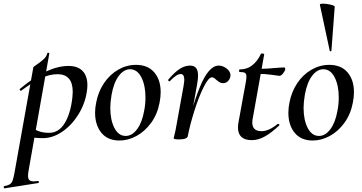

<svg xmlns="http://www.w3.org/2000/svg" viewBox="-89 -753 1975 1048"><path d="M-66 263Q-45 259 -35 252.5Q-25 246 -20 232Q-15 218 -9 185L93 -386Q93 -388 113 -401.5Q133 -415 149 -429.5Q165 -444 169 -462Q170 -466 175.5 -465Q181 -464 180 -460L67 178Q64 196 64 207Q64 223 71.5 230Q79 237 96 237Q100 237 118 235Q122 234 123 239.5Q124 245 120 246L-64 275Q-67 276 -68.5 270Q-70 264 -66 263ZM57 -8 67 -67Q92 -49 118 -38.5Q144 -28 179 -28Q232 -28 264 -80.5Q296 -133 306 -220Q308 -242 308 -251Q308 -348 225 -348Q182 -348 136 -326.5Q90 -305 28 -259Q27 -258 25 -258Q21 -258 19 -262Q17 -266 20 -268Q168 -393 285 -393Q335 -393 361.5 -366Q388 -339 388 -288Q388 -271 385 -253Q375 -186 338.5 -127.5Q302 -69 250.5 -34Q199 1 145 1Q100 1 57 -8Z M430 -138Q430 -165 436 -193Q447 -252 478.5 -299Q510 -346 556 -372.5Q602 -399 653 -399Q718 -399 753 -358Q788 -317 788 -250Q788 -223 782 -193Q770 -129 735.5 -82Q701 -35 655.5 -10.5Q610 14 563 14Q499 14 464.5 -28Q430 -70 430 -138ZM698 -149Q705 -183 705 -221Q705 -287 682.5 -331Q660 -375 621 -375Q587 -375 559.5 -339Q532 -303 520 -236Q513 -194 513 -165Q513 -98 535.5 -54.5Q558 -11 597 -11Q632 -11 659.5 -48Q687 -85 698 -149Z M1105 -395Q1127 -395 1148 -379Q1169 -363 1169 -342Q1169 -326 1157.5 -312.5Q1146 -299 1129 -299Q1119 -299 1111.5 -303Q1104 -307 1099 -311.5Q1094 -316 1092 -317Q1078 -331 1068 -331Q1049 -331 1022 -276.5Q995 -222 971 -145Q947 -68 936 -10L926 -11Q955 -163 1002.5 -279Q1050 -395 1105 -395ZM859 1 864 -20Q866 -28 869 -41.5Q872 -55 875 -74L913 -284Q917 -310 917 -317Q917 -349 897 -349Q875 -349 838 -310Q837 -309 835 -309Q832 -309 830 -312.5Q828 -316 830 -319Q864 -359 892 -377Q920 -395 948 -395Q971 -395 981.5 -381.5Q992 -368 992 -340Q992 -323 987 -293L936 -10Q935 -2 923 3Q911 8 889 8Q859 8 859 1Z M1210 -57Q1210 -71 1213 -87L1253 -306Q1256 -324 1256 -335Q1256 -350 1248.5 -355Q1241 -360 1219 -360Q1216 -360 1216 -366Q1216 -374 1219 -374Q1260 -374 1289 -397.5Q1318 -421 1335 -459Q1335 -461 1341 -461Q1346 -461 1350 -459.5Q1354 -458 1353 -456L1291 -109Q1288 -96 1288 -84Q1288 -37 1339 -37Q1379 -37 1427 -77H1428Q1432 -77 1435 -74Q1438 -71 1435 -68Q1390 -26 1354.5 -7Q1319 12 1286 12Q1210 12 1210 -57ZM1316 -350 1318 -377Q1368 -377 1426 -383L1461 -385Q1468 -385 1468 -376Q1468 -368 1457 -353.5Q1446 -339 1436 -339Q1433 -339 1395.5 -344.5Q1358 -350 1316 -350Z M1485 -138Q1485 -165 1491 -193Q1502 -252 1533.5 -299Q1565 -346 1611 -372.5Q1657 -399 1708 -399Q1773 -399 1808 -358Q1843 -317 1843 -250Q1843 -223 1837 -193Q1825 -129 1790.5 -82Q1756 -35 1710.5 -10.5Q1665 14 1618 14Q1554 14 1519.5 -28Q1485 -70 1485 -138ZM1753 -149Q1760 -183 1760 -221Q1760 -287 1737.5 -331Q1715 -375 1676 -375Q1642 -375 1614.5 -339Q1587 -303 1575 -236Q1568 -194 1568 -165Q1568 -98 1590.5 -54.5Q1613 -11 1652 -11Q1687 -11 1714.5 -48Q1742 -85 1753 -149ZM1674 -733Q1693 -733 1716 -727.5Q1739 -722 1738 -716L1720 -476Q1720 -474 1715.5 -473Q1711 -472 1711 -475L1657 -727Q1656 -733 1674 -733Z"/></svg>

Font: Cormorant Garamond SemiBold
Style: Italic
Weight: 600
Italic angle: -10°
Designer: Christian Thalmann (Catharsis Fonts)
Foundry: Catharsis Fonts
Version: Version 4.000